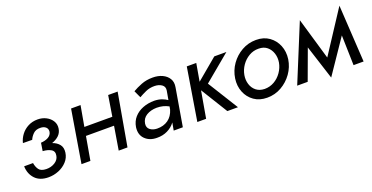

<svg xmlns="http://www.w3.org/2000/svg" viewBox="-26 -1024 3061 1581"><g transform="rotate(-20 1504.5 -233.5)"><path d="M215 9Q139 9 98 -34.5Q57 -78 55 -145H133Q138 -111 155.5 -86.5Q173 -62 219 -61Q261 -60 294.5 -80.5Q328 -101 334 -135Q342 -174 313 -191Q284 -208 241 -210L249 -260L252 -280Q290 -282 317 -297Q344 -312 349 -341Q352 -367 334.5 -382Q317 -397 288 -397Q248 -398 225 -375Q202 -352 192 -327L111 -328Q120 -366 144.5 -398.5Q169 -431 206.5 -450.5Q244 -470 290 -470Q331 -470 364.5 -452.5Q398 -435 416 -405.5Q434 -376 428 -339Q422 -303 397.5 -280.5Q373 -258 337 -246Q375 -233 397 -206Q419 -179 413 -135Q407 -91 377 -58.5Q347 -26 304 -8.5Q261 9 215 9Z M581 -460H664L632 -280H877L906 -460H989L908 0H831L865 -206H619L583 0H505Z M1149 -352 1120 -415Q1154 -435 1198.5 -452.5Q1243 -470 1298 -470Q1346 -470 1382.5 -453Q1419 -436 1438 -405Q1457 -374 1449 -330L1393 0H1313L1325 -67Q1299 -31 1257 -10.5Q1215 10 1164 9Q1100 9 1061 -29.5Q1022 -68 1031 -133Q1039 -182 1069 -216Q1099 -250 1145 -268Q1191 -286 1246 -286Q1283 -285 1310.5 -275Q1338 -265 1358 -251L1372 -330Q1377 -363 1352.5 -380.5Q1328 -398 1291 -399Q1247 -400 1211 -383.5Q1175 -367 1149 -352ZM1111 -135Q1106 -100 1130 -81.5Q1154 -63 1190 -62Q1248 -61 1288 -89.5Q1328 -118 1344 -172L1349 -199Q1325 -212 1299.5 -218.5Q1274 -225 1244 -225Q1192 -224 1155 -201.5Q1118 -179 1111 -135Z M1595 -460H1678L1651 -305L1836 -460H1942L1710 -267L1876 0H1783L1638 -235L1597 0H1520Z M1935 -230Q1945 -297 1983 -351Q2021 -405 2078.5 -437.5Q2136 -470 2204 -470Q2271 -470 2318 -436.5Q2365 -403 2387 -348.5Q2409 -294 2400 -230Q2390 -164 2351.5 -110Q2313 -56 2256 -23.5Q2199 9 2131 9Q2064 9 2017 -24Q1970 -57 1948 -111.5Q1926 -166 1935 -230ZM2016 -230Q2009 -189 2020.5 -151.5Q2032 -114 2061 -90.5Q2090 -67 2135 -66Q2181 -66 2219.5 -88Q2258 -110 2284.5 -148Q2311 -186 2319 -230Q2326 -272 2314 -309.5Q2302 -347 2273.5 -371Q2245 -395 2200 -395Q2154 -396 2115 -373Q2076 -350 2050 -312.5Q2024 -275 2016 -230Z M2395 0 2600 -499 2707 -133 2947 -500 2977 0H2889L2882 -263L2681 33L2585 -266L2487 0Z"/></g></svg>

Font: Von Book
Style: Italic
Weight: 400
Version: Version 4.000; ttfautohint (v1.8.4.7-5d5b)